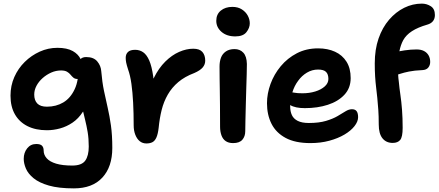

<svg xmlns="http://www.w3.org/2000/svg" viewBox="-20 -780 2421 1060"><path d="M388 260Q304 260 250 244.5Q196 229 165.5 204Q135 179 123 150.5Q111 122 111 97Q111 63 130 39Q149 15 180 15Q203 15 212 24.5Q221 34 221 51Q221 75 238 94Q255 113 290 123.5Q325 134 379 134Q431 134 450.5 107Q470 80 470 29Q470 -15 464 -50.5Q458 -86 450 -118Q444 -141 439 -164Q438 -163 437 -162Q413 -125 380.5 -103Q348 -81 311.5 -71Q275 -61 239 -61Q177 -61 132 -83.5Q87 -106 62.5 -148.5Q38 -191 38 -252Q38 -307 59 -354.5Q80 -402 116.5 -438Q153 -474 199.5 -495Q246 -516 297 -516Q350 -516 382 -498Q412 -481 425 -454Q435 -465 456 -465Q497 -465 517 -441Q537 -417 539 -387Q544 -327 554 -279Q564 -231 574.5 -185.5Q585 -140 592.5 -87Q600 -34 600 37Q600 141 545 200.5Q490 260 388 260ZM409 -344Q409 -344 408 -344Q394 -344 385.5 -351Q377 -358 369.5 -367.5Q362 -377 350 -384Q338 -391 317 -391Q289 -391 263 -379.5Q237 -368 215.5 -349Q194 -330 181.5 -306.5Q169 -283 169 -258Q169 -226 186 -208.5Q203 -191 239 -191Q290 -191 329.5 -214.5Q369 -238 392 -287Q404 -312 409 -344Z M788 12Q767 12 751.5 -0.5Q736 -13 727 -36Q718 -59 718 -88Q718 -155 715 -213Q712 -271 705.5 -317.5Q699 -364 687 -397Q679 -422 676.5 -435Q674 -448 674 -461Q674 -481 686.5 -493Q699 -505 726 -505Q751 -505 770.5 -491.5Q790 -478 804 -446Q818 -414 826 -357Q827 -352 827 -346Q828 -347 829 -349Q856 -404 892.5 -440Q929 -476 969 -493.5Q1009 -511 1047 -511Q1082 -511 1097.5 -493Q1113 -475 1113 -445Q1113 -424 1099 -407.5Q1085 -391 1053 -377Q1000 -357 964.5 -327Q929 -297 906.5 -258Q884 -219 872.5 -173Q861 -127 856 -75Q852 -40 843.5 -21Q835 -2 821.5 5Q808 12 788 12Z M1267 10Q1242 10 1226 -1Q1210 -12 1202.5 -33Q1195 -54 1195 -80Q1195 -149 1194.5 -197Q1194 -245 1193.5 -280.5Q1193 -316 1192.5 -347Q1192 -378 1192 -413Q1192 -440 1200 -461.5Q1208 -483 1227 -496Q1246 -509 1275 -509Q1305 -509 1323.5 -489Q1342 -469 1343 -427Q1343 -406 1342 -369.5Q1341 -333 1339.5 -288Q1338 -243 1337 -198.5Q1336 -154 1335 -116Q1334 -78 1334 -56Q1334 -27 1318 -8.5Q1302 10 1267 10ZM1279 -579Q1232 -579 1203 -604Q1174 -629 1174 -665Q1174 -701 1199 -721.5Q1224 -742 1263 -742Q1294 -742 1315.5 -728Q1337 -714 1348 -693.5Q1359 -673 1359 -651Q1359 -626 1340.5 -602.5Q1322 -579 1279 -579Z M1694 10Q1610 10 1557 -18.5Q1504 -47 1479 -96.5Q1454 -146 1454 -210Q1454 -263 1473.5 -316.5Q1493 -370 1530 -414.5Q1567 -459 1619 -486Q1671 -513 1736 -513Q1789 -513 1829.5 -494.5Q1870 -476 1893 -439.5Q1916 -403 1916 -349Q1916 -294 1881.5 -257Q1847 -220 1790 -201.5Q1733 -183 1663 -183Q1610 -183 1582 -200Q1582 -196 1582 -193Q1582 -165 1591.5 -144.5Q1601 -124 1624 -112.5Q1647 -101 1685 -101Q1741 -101 1779.5 -112.5Q1818 -124 1843.5 -139Q1869 -154 1887.5 -165.5Q1906 -177 1923 -177Q1941 -177 1949 -166Q1957 -155 1957 -133Q1957 -109 1937 -83.5Q1917 -58 1881.5 -37Q1846 -16 1798 -3Q1750 10 1694 10ZM1594 -270Q1600 -269 1607 -268Q1622 -265 1650 -265Q1688 -265 1720.5 -275Q1753 -285 1773 -303Q1793 -321 1793 -344Q1793 -370 1780 -383Q1767 -396 1736 -396Q1703 -396 1674.5 -379Q1646 -362 1626 -334Q1605 -306 1594 -270Z M2148 9Q2112 9 2091.5 -16.5Q2071 -42 2071 -93Q2071 -139 2068.5 -174.5Q2066 -210 2063 -239.5Q2060 -269 2056.5 -297.5Q2053 -326 2051 -358Q2049 -390 2049 -430Q2049 -507 2070 -567.5Q2091 -628 2128 -671Q2165 -714 2211.5 -737Q2258 -760 2309 -760Q2336 -760 2358.5 -745.5Q2381 -731 2381 -697Q2381 -677 2370.5 -663.5Q2360 -650 2339 -644Q2287 -629 2254.5 -608Q2222 -587 2206 -558Q2192 -532 2185 -497Q2200 -500 2214 -502Q2248 -507 2280 -507Q2304 -507 2320.5 -498.5Q2337 -490 2346 -474.5Q2355 -459 2355 -438Q2355 -420 2344.5 -407Q2334 -394 2312 -393Q2267 -391 2238 -385Q2209 -379 2191 -373Q2184 -371 2178 -369Q2179 -348 2182 -327Q2185 -294 2190.5 -256.5Q2196 -219 2199.5 -174Q2203 -129 2203 -74Q2203 -24 2189.5 -7.5Q2176 9 2148 9Z"/></svg>

Font: Shantell Sans Light SemiBold
Style: Regular
Weight: 600
Version: Version 1.008;[ac192a2d6]